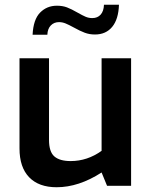

<svg xmlns="http://www.w3.org/2000/svg" viewBox="-20 -781 633 807"><path d="M62 -157V-536H186V-193Q186 -143 208.5 -123.5Q231 -104 277 -104Q347 -104 407 -147V-536H531V0H430L407 -56Q311 6 218 6Q143 6 102.5 -36Q62 -78 62 -157ZM219 -757Q243 -757 261.5 -750Q280 -743 306 -728Q327 -716 340 -710.5Q353 -705 368 -705Q390 -705 403 -719.5Q416 -734 417 -761H480Q478 -700 451.5 -668Q425 -636 379 -636Q356 -636 336 -643.5Q316 -651 291 -665Q269 -677 255.5 -682.5Q242 -688 228 -688Q207 -688 193.5 -674Q180 -660 179 -635H117Q120 -699 148.5 -728Q177 -757 219 -757Z"/></svg>

Font: Exo SemiBold
Style: Regular
Weight: 600
Designer: Natanael Gama
Foundry: Natanael Gama
Version: Version 1.500